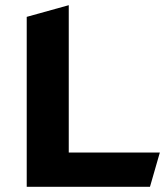

<svg xmlns="http://www.w3.org/2000/svg" viewBox="-20 -720 644 740"><path d="M83 0H558L596 -132H245V-700L83 -655Z"/></svg>

Font: Talent SemiBold
Style: Bold
Weight: 700
Designer: Mike Powis
Version: Version 1.001;hotconv 1.0.109;makeotfexe 2.5.65596